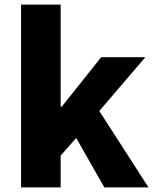

<svg xmlns="http://www.w3.org/2000/svg" viewBox="-20 -819 674 839"><path d="M72 0H245V-139L313 -216L436 0H629L414 -334L615 -569H422L250 -353H245V-799H72Z"/></svg>

Font: Source Han Sans HK Heavy
Style: Regular
Weight: 900
Designer: Ryoko NISHIZUKA 西塚涼子 (kana, bopomofo & ideographs); Paul D. Hunt (Latin, Greek & Cyrillic); Sandoll Communications 산돌커뮤니
Foundry: Adobe
Version: Version 2.000;hotconv 1.0.107;makeotfexe 2.5.65593